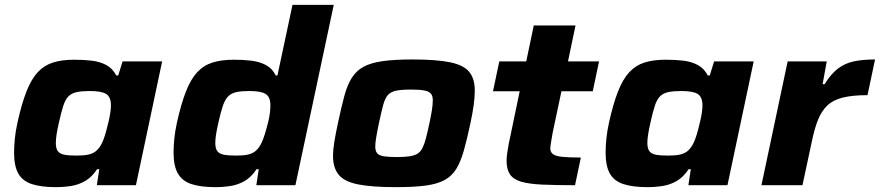

<svg xmlns="http://www.w3.org/2000/svg" viewBox="-20 -763 3625 791"><path d="M210 8Q150 8 111.5 -4.5Q73 -17 55.5 -48Q38 -79 38 -134Q38 -159 41 -190.5Q44 -222 52 -258Q69 -335 89 -386Q109 -437 135.5 -465.5Q162 -494 198.5 -505.5Q235 -517 286 -517Q325 -517 358.5 -513Q392 -509 418 -495Q444 -481 459 -452H467L485 -510H648L540 0H379L389 -66H380Q359 -34 332 -18Q305 -2 274 3Q243 8 210 8ZM296 -122Q325 -122 343.5 -126Q362 -130 374 -139.5Q386 -149 395 -164Q401 -174 407 -190Q413 -206 418 -225Q423 -244 427.5 -263Q432 -282 434.5 -299Q437 -316 437 -329Q437 -363 418 -375.5Q399 -388 350 -388Q317 -388 296 -383.5Q275 -379 262 -366Q249 -353 240.5 -326.5Q232 -300 222 -255Q216 -228 213 -208.5Q210 -189 210 -174Q210 -151 218.5 -140Q227 -129 245.5 -125.5Q264 -122 296 -122Z M867 8Q807 8 769 -4.5Q731 -17 713 -48Q695 -79 695 -134Q695 -159 698 -190.5Q701 -222 709 -258Q726 -335 746 -386Q766 -437 792.5 -465.5Q819 -494 856 -505.5Q893 -517 944 -517Q982 -517 1015.5 -513Q1049 -509 1075.5 -495Q1102 -481 1116 -452H1123L1185 -743H1355L1197 0H1036L1046 -66H1037Q1016 -34 989 -18Q962 -2 931 3Q900 8 867 8ZM954 -122Q982 -122 1000.5 -126Q1019 -130 1031 -139.5Q1043 -149 1052 -164Q1058 -174 1064 -190Q1070 -206 1075.5 -225Q1081 -244 1085.5 -263Q1090 -282 1092 -299Q1094 -316 1094 -329Q1094 -363 1075 -375.5Q1056 -388 1007 -388Q974 -388 953.5 -383.5Q933 -379 920 -366Q907 -353 898 -326.5Q889 -300 879 -255Q873 -228 870 -208.5Q867 -189 867 -174Q867 -151 875.5 -140Q884 -129 903 -125.5Q922 -122 954 -122Z M1612 8Q1511 8 1454.5 -3.5Q1398 -15 1375 -43.5Q1352 -72 1352 -120Q1352 -146 1357.5 -179.5Q1363 -213 1372 -255Q1386 -320 1398 -365.5Q1410 -411 1428.5 -441Q1447 -471 1477 -487.5Q1507 -504 1555.5 -511Q1604 -518 1678 -518Q1778 -518 1834 -506.5Q1890 -495 1913 -467Q1936 -439 1936 -390Q1936 -363 1931.5 -330Q1927 -297 1918 -255Q1904 -189 1891 -143Q1878 -97 1860 -67.5Q1842 -38 1812 -21.5Q1782 -5 1734 1.5Q1686 8 1612 8ZM1615 -116Q1646 -116 1666.5 -119Q1687 -122 1699.5 -129.5Q1712 -137 1720 -152.5Q1728 -168 1734.5 -192.5Q1741 -217 1749 -255Q1756 -287 1759.5 -310Q1763 -333 1763 -350Q1763 -369 1754.5 -378Q1746 -387 1727 -390.5Q1708 -394 1674 -394Q1635 -394 1612.5 -389.5Q1590 -385 1578 -371.5Q1566 -358 1558.5 -330Q1551 -302 1541 -255Q1534 -222 1530 -198Q1526 -174 1526 -159Q1526 -141 1534 -131.5Q1542 -122 1562 -119Q1582 -116 1615 -116Z M2349 0Q2268 0 2213.5 -2.5Q2159 -5 2127 -14.5Q2095 -24 2081 -44.5Q2067 -65 2067 -101Q2067 -113 2069.5 -131.5Q2072 -150 2076 -171Q2080 -192 2084 -209L2121 -387H2011L2037 -510H2148L2179 -658H2351L2320 -510H2448L2422 -387H2293L2257 -217Q2254 -201 2252 -188Q2250 -175 2248.5 -166.5Q2247 -158 2247 -152Q2247 -137 2257.5 -128.5Q2268 -120 2295 -117Q2322 -114 2373 -114Z M2647 8Q2587 8 2548.5 -4.5Q2510 -17 2492.5 -48Q2475 -79 2475 -134Q2475 -159 2478 -190.5Q2481 -222 2489 -258Q2506 -335 2526 -386Q2546 -437 2572.5 -465.5Q2599 -494 2635.5 -505.5Q2672 -517 2723 -517Q2762 -517 2795.5 -513Q2829 -509 2855 -495Q2881 -481 2896 -452H2904L2922 -510H3085L2977 0H2816L2826 -66H2817Q2796 -34 2769 -18Q2742 -2 2711 3Q2680 8 2647 8ZM2733 -122Q2762 -122 2780.5 -126Q2799 -130 2811 -139.5Q2823 -149 2832 -164Q2838 -174 2844 -190Q2850 -206 2855 -225Q2860 -244 2864.5 -263Q2869 -282 2871.5 -299Q2874 -316 2874 -329Q2874 -363 2855 -375.5Q2836 -388 2787 -388Q2754 -388 2733 -383.5Q2712 -379 2699 -366Q2686 -353 2677.5 -326.5Q2669 -300 2659 -255Q2653 -228 2650 -208.5Q2647 -189 2647 -174Q2647 -151 2655.5 -140Q2664 -129 2682.5 -125.5Q2701 -122 2733 -122Z M3117 0 3225 -510H3386L3369 -416H3377Q3403 -458 3431.5 -480Q3460 -502 3497 -510Q3534 -518 3585 -518L3554 -371Q3492 -371 3452 -361Q3412 -351 3388.5 -328.5Q3365 -306 3350.5 -270.5Q3336 -235 3325 -182L3286 0Z"/></svg>

Font: Saira Expanded
Style: Bold Italic
Weight: 700
Width: 7
Italic angle: -12°
Designer: Hector Gatti with collaboration of the Omnibus-Type team
Foundry: Omnibus-Type
Version: Version 1.101